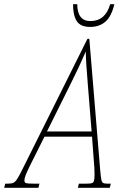

<svg xmlns="http://www.w3.org/2000/svg" viewBox="-78 -900 609 920"><path d="M453 -20 448 0H295L300 -20H336Q355 -20 362.5 -22.5Q370 -25 372.5 -34Q375 -43 375 -66Q375 -95 371 -137L363 -245H135L64 -103Q50 -74 44.5 -59.5Q39 -45 39 -36Q39 -25 46.5 -22.5Q54 -20 85 -20H111L106 0H-58L-53 -20H-41Q-23 -20 -14 -24Q-5 -28 5 -43.5Q15 -59 34 -98L341 -714H350L402 -86Q405 -52 407.5 -39.5Q410 -27 416 -23.5Q422 -20 438 -20ZM361 -270 343 -493Q334 -597 333 -653Q303 -583 258 -493L147 -270ZM272 -880H292Q293 -799 355 -799Q427 -799 450 -880H470Q456 -821 427 -796Q398 -771 354 -771Q308 -771 290 -798.5Q272 -826 272 -880Z"/></svg>

Font: Noto Serif CondThin
Style: Italic
Weight: 250
Width: 3
Italic angle: -12°
Designer: Monotype Design Team
Foundry: Monotype Imaging Inc.
Version: Version 1.001